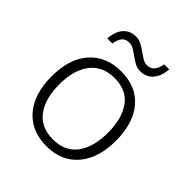

<svg xmlns="http://www.w3.org/2000/svg" viewBox="-201 -859 1001 1001"><g transform="rotate(45 300.0 -358.0)"><path d="M63 -267Q63 -398 127.5 -470Q192 -542 302 -542Q414 -542 476 -468.5Q538 -395 538 -267Q538 -138 475 -64Q412 10 301 10Q190 10 126.5 -63.5Q63 -137 63 -267ZM479 -267Q479 -371 435 -432Q391 -493 302 -493Q215 -493 168 -433Q121 -373 121 -266Q121 -160 166.5 -99.5Q212 -39 300 -39Q389 -39 434 -100Q479 -161 479 -267ZM228 -725Q249 -725 267 -716Q285 -707 310 -689Q332 -673 345.5 -666Q359 -659 374 -659Q423 -659 434 -726H471Q467 -672 440.5 -642Q414 -612 371 -612Q349 -612 332 -621Q315 -630 291 -647Q269 -663 255 -670.5Q241 -678 225 -678Q201 -678 186.5 -663Q172 -648 166 -612H128Q133 -667 159 -696Q185 -725 228 -725Z"/></g></svg>

Font: Noto Sans Mono UI Light
Style: Regular
Weight: 300
Monospace: yes
Designer: Monotype Design team
Foundry: Monotype Imaging Inc.
Version: Version 1.000